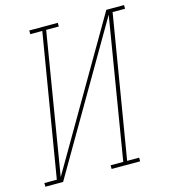

<svg xmlns="http://www.w3.org/2000/svg" viewBox="-147 -822 802 910"><g transform="rotate(-15 254.5 -367.5)"><path d="M-37 0V-18H24L140 -717H81V-735H221V-717H159L45 -25L459 -735H546V-717H485L369 -18H428V0H288V-18H350L464 -710L50 0Z"/></g></svg>

Font: Iosevka Slab Thin
Style: Italic
Weight: 100
Italic angle: -9°
Monospace: yes
Designer: Belleve Invis
Foundry: Belleve Invis
Version: Version 11.1.1; ttfautohint (v1.8.3)